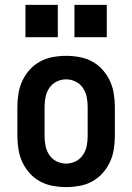

<svg xmlns="http://www.w3.org/2000/svg" viewBox="-20 -756 540 784"><path d="M250 8Q223 8 195.5 3Q168 -2 144 -15Q120 -28 101.5 -48.5Q83 -69 71.5 -93.5Q60 -118 55.5 -145.5Q51 -173 51 -200V-320Q51 -347 55.5 -374.5Q60 -402 71.5 -426.5Q83 -451 101.5 -471.5Q120 -492 144 -505Q168 -518 195.5 -523Q223 -528 250 -528Q277 -528 304.5 -523Q332 -518 356 -505Q380 -492 398.5 -471.5Q417 -451 428.5 -426.5Q440 -402 444.5 -374.5Q449 -347 449 -320V-200Q449 -173 444.5 -145.5Q440 -118 428.5 -93.5Q417 -69 398.5 -48.5Q380 -28 356 -15Q332 -2 304.5 3Q277 8 250 8ZM250 -88Q270 -88 288.5 -97Q307 -106 318.5 -123Q330 -140 334 -160Q338 -180 338 -200V-320Q338 -340 334 -360Q330 -380 318.5 -397Q307 -414 288.5 -423Q270 -432 250 -432Q230 -432 211.5 -423Q193 -414 181.5 -397Q170 -380 166 -360Q162 -340 162 -320V-200Q162 -180 166 -160Q170 -140 181.5 -123Q193 -106 211.5 -97Q230 -88 250 -88ZM416 -604H284V-736H416ZM216 -604H84V-736H216Z"/></svg>

Font: Iosevka SS04
Style: Bold
Weight: 700
Monospace: yes
Designer: Belleve Invis
Foundry: Belleve Invis
Version: Version 19.0.0; ttfautohint (v1.8.4)